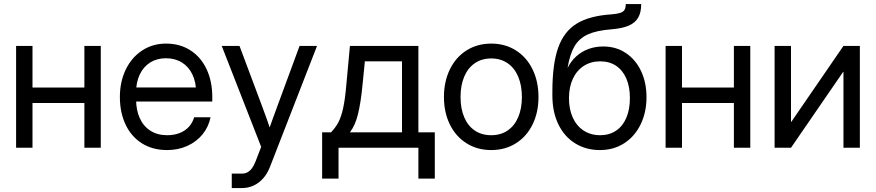

<svg xmlns="http://www.w3.org/2000/svg" viewBox="-20 -748 4435 972"><path d="M425.8 -226.6H125V-304.7H425.8ZM144.5 0H61.5V-515.6H144.5ZM490.2 0H407.2V-515.6H490.2Z M586.9 -256.8Q586.9 -334.5 616.7 -396Q646.5 -457.5 699.7 -492.4Q752.9 -527.3 820.3 -527.3Q891.1 -527.3 944.1 -493.2Q997.1 -459 1025.9 -397.7Q1054.7 -336.4 1054.7 -256.8V-233.9H630.9V-305.2H1008.3L972.7 -280.3Q972.7 -332 953.9 -371.3Q935.1 -410.6 900.6 -431.9Q866.2 -453.1 820.3 -453.1Q774.9 -453.1 740.7 -431.9Q706.5 -410.6 687.7 -371.3Q668.9 -332 668.9 -280.3V-245.1Q668.9 -191.4 687.3 -150.4Q705.6 -109.4 741.2 -86.4Q776.9 -63.5 826.2 -63.5Q861.8 -63.5 889.9 -74.7Q918 -85.9 936.5 -106.4Q955.1 -127 962.9 -154.3H1045.9Q1036.1 -105.5 1005.4 -67.9Q974.6 -30.3 928.2 -9.3Q881.8 11.7 826.2 11.7Q752 11.7 698 -22.7Q644 -57.1 615.5 -117.9Q586.9 -178.7 586.9 -256.8Z M1153.3 130.9H1204.1Q1220.2 130.9 1232.7 124.3Q1245.1 117.7 1255.4 104Q1265.6 90.3 1273.9 68.8L1302.2 -4.4L1102.5 -515.6H1192.4L1303.7 -218.8Q1330.1 -148.9 1356.4 -70.3H1334.5Q1344.7 -102.5 1359.1 -142.1Q1373.5 -181.6 1387.2 -218.8L1496.6 -515.6H1585L1347.2 95.7Q1334 130.4 1312.7 154.5Q1291.5 178.7 1263.9 191.4Q1236.3 204.1 1204.1 204.1H1153.3Z M1610.8 -78.1H1655.8Q1679.2 -102.5 1693.4 -129.6Q1707.5 -156.7 1717 -199.7Q1726.6 -242.7 1732.9 -314.5L1751.5 -515.6H2098.1V-78.1H2181.2V156.2H2098.1V0H1693.8V156.2H1610.8ZM2015.1 -78.1V-437.5H1827.1L1814.9 -314.5Q1806.2 -226.1 1792.2 -169.7Q1778.3 -113.3 1751.5 -78.1Z M2227.5 -256.8Q2227.5 -335.4 2257.6 -397Q2287.6 -458.5 2342 -492.9Q2396.5 -527.3 2466.8 -527.3Q2537.1 -527.3 2591.6 -492.9Q2646 -458.5 2676 -397Q2706.1 -335.4 2706.1 -256.8Q2706.1 -178.7 2676 -117.7Q2646 -56.6 2591.6 -22.5Q2537.1 11.7 2466.8 11.7Q2396.5 11.7 2342 -22.5Q2287.6 -56.6 2257.6 -117.7Q2227.5 -178.7 2227.5 -256.8ZM2622.1 -256.8Q2622.1 -315.4 2603.5 -359.6Q2585 -403.8 2549.8 -428Q2514.6 -452.1 2466.8 -452.1Q2418.9 -452.1 2383.8 -428Q2348.6 -403.8 2330.1 -359.9Q2311.5 -315.9 2311.5 -256.8Q2311.5 -198.2 2330.1 -154.5Q2348.6 -110.8 2383.5 -87.2Q2418.5 -63.5 2466.8 -63.5Q2515.1 -63.5 2550 -87.4Q2585 -111.3 2603.5 -155Q2622.1 -198.7 2622.1 -256.8Z M2776.4 -264.6V-283.2Q2776.4 -424.3 2805.9 -506.8Q2835.4 -589.4 2899.9 -628.7Q2964.4 -668 3075.2 -675.3Q3105 -677.7 3120.4 -682.9Q3135.7 -688 3141.8 -698.5Q3147.9 -709 3147.9 -727.5H3226.1Q3226.1 -686 3211.2 -659.4Q3196.3 -632.8 3163.3 -618.4Q3130.4 -604 3075.2 -599.6Q3000.5 -593.8 2956.5 -574Q2912.6 -554.2 2888.9 -514.4Q2865.2 -474.6 2853.5 -405.3H2854Q2870.6 -438.5 2897.2 -462.6Q2923.8 -486.8 2958.7 -499.8Q2993.7 -512.7 3033.7 -512.7Q3098.6 -512.7 3148.4 -479.5Q3198.2 -446.3 3225.6 -387.9Q3252.9 -329.6 3252.9 -255.9Q3252.9 -179.2 3223.1 -118.2Q3193.4 -57.1 3139.9 -22.7Q3086.4 11.7 3017.1 11.7Q2946.8 11.7 2892.1 -22Q2837.4 -55.7 2806.9 -118.2Q2776.4 -180.7 2776.4 -264.6ZM3168.9 -251.5Q3168.9 -307.6 3151.1 -349.6Q3133.3 -391.6 3099.4 -414.6Q3065.4 -437.5 3018.6 -437.5Q2971.2 -437.5 2935.3 -414.3Q2899.4 -391.1 2879.9 -348.9Q2860.4 -306.6 2860.4 -251Q2860.4 -195.3 2879.6 -152.8Q2898.9 -110.4 2934.8 -86.9Q2970.7 -63.5 3018.1 -63.5Q3064.9 -63.5 3099.1 -86.7Q3133.3 -109.9 3151.1 -152.3Q3168.9 -194.8 3168.9 -251.5Z M3713.9 -226.6H3413.1V-304.7H3713.9ZM3432.6 0H3349.6V-515.6H3432.6ZM3778.3 0H3695.3V-515.6H3778.3Z M4250 0V-384.3H4248.5L3984.4 0H3901.4V-515.6H3984.4V-130.9H3985.8L4250 -515.6H4333V0Z"/></svg>

Font: Intratopia Thin
Style: Regular
Weight: 100
Designer: Rasmus Andersson
Foundry: rsms
Version: Version 3.000;Glyphs 3.2.3 (3260)